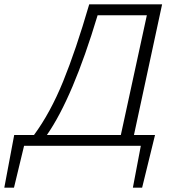

<svg xmlns="http://www.w3.org/2000/svg" viewBox="-52 -678 829 893"><path d="M669 -50 609 195H566L603 0H60L13 195H-32L14 -50H106Q182 -153 241.5 -299Q301 -445 363 -658H702L571 -50ZM166 -50H510L631 -607H402Q287 -224 166 -50Z"/></svg>

Font: EauTestText Semilight
Style: Italic
Weight: 300
Italic angle: -12°
Designer: Christian Thalmann (Catharsis Fonts)
Version: Version 0.001;PS 000.001;hotconv 1.0.88;makeotf.lib2.5.64775